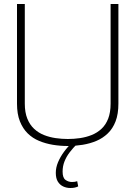

<svg xmlns="http://www.w3.org/2000/svg" viewBox="-20 -720 677 960"><path d="M65 -202V-700H104V-202Q104 -158 116.5 -127Q129 -96 150.5 -76Q172 -56 199.5 -45Q227 -34 258 -29.5Q289 -25 319 -25Q350 -25 380.5 -29.5Q411 -34 438.5 -45Q466 -56 487.5 -76Q509 -96 521 -127Q533 -158 533 -202V-700H572V-202Q572 -150 558 -113.5Q544 -77 519 -53Q494 -29 462 -15.5Q430 -2 393 4Q356 10 319 10Q281 10 244.5 4Q208 -2 175.5 -15.5Q143 -29 118.5 -53Q94 -77 79.5 -113.5Q65 -150 65 -202ZM332 220Q313 220 296.5 212.5Q280 205 269.5 188.5Q259 172 259 144Q259 118 270 91.5Q281 65 300 39Q319 13 343 -9L365 0Q345 20 328.5 41.5Q312 63 302.5 87Q293 111 293 138Q293 169 307.5 179.5Q322 190 340 190Q348 190 354 189Q360 188 366 186L371 212Q363 216 353.5 218Q344 220 332 220Z"/></svg>

Font: Georama ExtraCondensed Thin ExtraLight
Style: Regular
Weight: 250
Version: Version 1.001